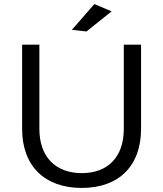

<svg xmlns="http://www.w3.org/2000/svg" viewBox="-20 -920 804 946"><path d="M445 -900 334 -773 406 -765 530 -864ZM174 -285V-700H89V-285C89 -103 199 6 383 6C566 6 675 -103 675 -285V-700H590V-285C590 -147 512 -67 383 -67C253 -67 174 -148 174 -285Z"/></svg>

Font: Juman Normal
Style: Regular
Weight: 300
Designer: Bandar Raffah (Arabic) Julieta Ulanovsky (Latin)
Foundry: Caramella
Version: Version 5.022;PS 005.022;hotconv 1.0.88;makeotf.lib2.5.64775